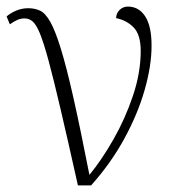

<svg xmlns="http://www.w3.org/2000/svg" viewBox="-33 -564 539 584"><path d="M204 0Q173 -139 151.5 -231Q130 -323 115 -378.5Q100 -434 88.5 -462Q77 -490 66 -499Q55 -508 42 -508Q30 -508 19 -503Q8 -498 -3 -490L-13 -514Q0 -525 17 -532Q34 -539 53 -539Q73 -539 89 -531.5Q105 -524 120 -497.5Q135 -471 152 -416Q169 -361 190 -268Q211 -175 239 -32Q276 -77 312 -140Q348 -203 371.5 -273Q395 -343 395 -409Q395 -458 374 -480Q353 -502 320 -509Q321 -525 331.5 -534.5Q342 -544 356 -544Q389 -544 408.5 -514.5Q428 -485 428 -425Q428 -364 407 -290.5Q386 -217 345 -142Q304 -67 244 0Z"/></svg>

Font: Noto Serif ExtraLight
Style: Regular
Weight: 200
Designer: Monotype Design Team
Foundry: Monotype Imaging Inc.
Version: Version 2.015; ttfautohint (v1.8.4.7-5d5b)